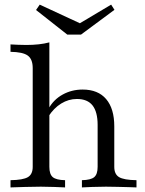

<svg xmlns="http://www.w3.org/2000/svg" viewBox="-20 -817 634 837"><path d="M337.1 0V-31.5Q375.8 -32.3 390.7 -44.8Q405.6 -57.3 405.6 -89.5V-272.6Q405.6 -329 383.5 -357.3Q361.3 -385.5 315.3 -385.5Q279 -385.5 246.8 -365.7Q214.5 -346 190.3 -308.1L191.9 -343.5Q213.7 -383.1 253.2 -404.8Q292.7 -426.6 340.3 -426.6Q407.3 -426.6 442.7 -385.1Q478.2 -343.5 478.2 -266.1V-89.5Q478.2 -57.3 499.2 -44.8Q520.2 -32.3 575 -31.5V0Q562.9 -0.8 540.7 -1.2Q518.5 -1.6 492.7 -2.4Q466.9 -3.2 441.9 -3.2Q411.3 -3.2 381.9 -2Q352.4 -0.8 337.1 0ZM25.8 0V-31.5Q80.6 -32.3 101.6 -44.8Q122.6 -57.3 122.6 -89.5V-520.2Q122.6 -558.9 101.2 -574.6Q79.8 -590.3 25.8 -591.1V-623.4Q41.1 -622.6 58.9 -621.8Q76.6 -621 95.2 -621Q123.4 -621 148.8 -623.8Q174.2 -626.6 195.2 -632.3V-89.5Q195.2 -57.3 210.1 -44.8Q225 -32.3 263.7 -31.5V0Q244.4 -0.8 215.7 -2Q187.1 -3.2 158.1 -3.2Q125 -3.2 88.7 -2Q52.4 -0.8 25.8 0ZM464.5 -796.8 479 -774.2 333.1 -666.1H273.4L137.1 -773.4L153.2 -796.8L351.6 -704.8L312.9 -706.5Z"/></svg>

Font: Playfair 12pt Light
Style: Regular
Weight: 300
Designer: Claus Eggers Sørensen
Foundry: Claus Eggers Sørensen
Version: Version 2.000;gftools[0.9.28]